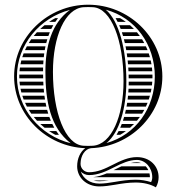

<svg xmlns="http://www.w3.org/2000/svg" viewBox="-20 -625 750 816"><path d="M226.6 -548H215.1C205.9 -543.1 197.1 -537.8 188.5 -532H215.1C218.7 -537.5 222.5 -542.8 226.6 -548ZM206.5 -518H169.4C163 -512.9 156.8 -507.6 150.9 -502H198C200.7 -507.4 203.5 -512.8 206.5 -518ZM191.7 -488H137C132.2 -482.8 127.5 -477.5 123.1 -472H185.6C187.5 -477.4 189.5 -482.8 191.7 -488ZM181 -458H112.6C108.9 -452.8 105.4 -447.5 102.1 -442H176.5C177.9 -447.4 179.4 -452.7 181 -458ZM173.3 -428H94.1C91.3 -422.8 88.6 -417.4 86.2 -412H170.2C171.1 -417.4 172.2 -422.7 173.3 -428ZM168 -398H80.3C78.3 -392.7 76.4 -387.4 74.7 -382H166.1C166.6 -387.4 167.3 -392.7 168 -398ZM164.8 -368H70.6C69.3 -362.7 68.1 -357.4 67 -352H163.8C164 -357.4 164.4 -362.7 164.8 -368ZM163.2 -338H64.7C63.9 -332.7 63.3 -327.4 62.9 -322H163C163 -327.4 163.1 -332.7 163.2 -338ZM210.7 -82C207.7 -87.2 204.9 -92.6 202.3 -98H151.1C157 -92.4 163.2 -87.1 169.6 -82ZM219.2 -68H188.6C197.1 -62.2 206 -56.9 215.1 -52H230.5C226.5 -57.2 222.7 -62.5 219.2 -68ZM171.2 -202C170.3 -207.3 169.6 -212.6 168.9 -218H74.8C76.5 -212.6 78.4 -207.3 80.5 -202ZM173.7 -188H86.4C88.8 -182.6 91.5 -177.2 94.3 -172H177C175.8 -177.3 174.7 -182.6 173.7 -188ZM180.4 -158H102.3C105.6 -152.5 109.1 -147.2 112.8 -142H185C183.4 -147.3 181.9 -152.6 180.4 -158ZM189.7 -128H123.4C127.8 -122.5 132.4 -117.2 137.2 -112H196C193.8 -117.3 191.7 -122.6 189.7 -128ZM163.1 -308H62.1C62 -305.3 62 -302.7 62 -300C62 -297.3 62 -294.7 62.1 -292H163.4C163.2 -297.3 163.1 -302.7 163.1 -308ZM163.9 -278H62.9C63.3 -272.6 63.9 -267.3 64.7 -262H164.7C164.4 -267.3 164.1 -272.6 163.9 -278ZM165.7 -248H67.1C68.1 -242.6 69.3 -237.3 70.7 -232H167.2C166.6 -237.3 166.1 -242.6 165.7 -248ZM490.3 -548H471.2C474.3 -542.9 477.2 -537.6 479.9 -532H514.9C507 -537.8 498.8 -543.1 490.3 -548ZM532.4 -518H486.4C488.7 -512.8 490.9 -507.5 492.9 -502H549.3C543.9 -507.6 538.3 -512.9 532.4 -518ZM561.9 -488H497.9C499.6 -482.8 501.3 -477.4 502.9 -472H574.3C570.4 -477.5 566.2 -482.8 561.9 -488ZM583.8 -458H506.7C508.1 -452.8 509.3 -447.4 510.6 -442H593.1C590.1 -447.5 587 -452.8 583.8 -458ZM600.1 -428H513.5C514.6 -422.7 515.6 -417.4 516.5 -412H607.1C604.9 -417.4 602.6 -422.8 600.1 -428ZM612.2 -398H518.7C519.5 -392.7 520.2 -387.4 520.9 -382H617.1C615.6 -387.4 614 -392.7 612.2 -398ZM620.6 -368H522.5C523.1 -362.7 523.6 -357.4 524 -352H623.7C622.8 -357.4 621.8 -362.7 620.6 -368ZM625.7 -338H525.1C525.5 -332.7 525.8 -327.4 526 -322H627.2C626.9 -327.4 626.4 -332.7 625.7 -338ZM627.9 -308H526.6C526.7 -302.7 526.8 -297.4 526.9 -292H627.9C628 -294.7 628 -297.3 628 -300C628 -302.7 628 -305.3 627.9 -308ZM532.7 -82C538.6 -87.1 544.2 -92.4 549.6 -98H497.5C495.4 -92.5 493.2 -87.2 490.9 -82ZM515.2 -68H484.2C481.4 -62.5 478.4 -57.1 475.2 -52H490.5C499.1 -56.9 507.3 -62.2 515.2 -68ZM612.2 -202C614 -207.3 615.6 -212.6 617.1 -218H524.1C523.5 -212.6 522.9 -207.3 522.3 -202ZM607.1 -188H520.4C519.5 -182.6 518.7 -177.3 517.7 -172H600.2C602.7 -177.2 605 -182.6 607.1 -188ZM593.2 -158H514.9C513.8 -152.6 512.5 -147.3 511.2 -142H583.9C587.2 -147.2 590.3 -152.6 593.2 -158ZM574.5 -128H507.5C505.9 -122.6 504.3 -117.2 502.5 -112H562.1C566.5 -117.2 570.6 -122.5 574.5 -128ZM627.2 -278H527C527 -272.6 526.9 -267.3 526.8 -262H625.7C626.4 -267.3 626.9 -272.6 627.2 -278ZM623.7 -248H526.2C526 -242.6 525.6 -237.3 525.3 -232H620.6C621.8 -237.3 622.8 -242.6 623.7 -248ZM376.3 128H617.1C617.1 122.4 616.4 117.1 615.3 112H433.4C415.6 119.5 396.7 125.6 376.3 128ZM463.1 98H610.4C607.6 92 603.9 86.6 599.6 82H495.8C487.2 85.9 478.4 90.2 469.4 94.8C467.3 95.9 465.2 96.9 463.1 98ZM535.2 68H579.3C573.7 65.9 567.9 64.7 561.8 64.7C553 64.7 544.1 65.9 535.2 68ZM442.7 142H377.4C384.8 144.2 393 145.3 402.2 145.3C414.3 145.3 428 144 442.7 142ZM323.4 104.1C332.2 113.2 344.7 119.1 358.4 119.1C397.7 119.1 432.4 102.4 464.9 85.9C497.6 69.2 529 54.7 561.8 54.7C597.9 54.7 627.1 87.7 627.1 128.3C627.1 135.8 625.6 142.2 622.1 148.9C599.7 142.3 580 138.7 556.7 138.7C526.6 138.7 496.4 143.1 468.3 148C444.4 152.3 421.8 155.3 402.2 155.3C361.8 155.3 333.1 133.1 323.4 104.1ZM429.5 -583.8C555.9 -549.6 638 -435 638 -300C638 -166.2 557.6 -52.4 432.6 -17C487.6 -61.9 517 -165.7 517 -280C517 -413.5 486.7 -535.1 429.5 -583.8ZM277.4 -583C198.2 -525.5 173 -427.7 173 -320C173 -196.6 193.4 -82.7 280.5 -16.2C150.6 -48.6 52 -163.8 52 -300C52 -435.1 149 -549.5 277.4 -583ZM505 -280C505 -130.7 453.8 -11.1 375 -5.6C368.4 -5.2 361.7 -5 355 -5C348.3 -5 341.6 -5.2 335 -5.6C256.7 -9.7 205 -147.7 205 -320C205 -469.3 256.2 -588.9 335 -594.4C341.6 -594.8 348.3 -595 355 -595C361.7 -595 368.4 -594.8 375 -594.4C453.3 -590.3 505 -452.3 505 -280ZM40 -300C40 -135.8 176.9 -1.7 342.5 4.8C321.8 19 307.9 48.2 307.9 81.7C307.9 129 346.4 167.3 402.2 167.3C423 167.3 446.2 164.1 470.4 159.9C498.2 154.9 527.7 150.7 556.7 150.7C590.2 150.7 619.6 158 642.5 171.2C650.4 157.6 654.1 142.9 654.1 128.3C654.1 81 617.6 42.7 561.8 42.7C525.4 42.7 492.2 58.5 459.4 75.2C427.1 91.7 394.3 107.1 358.4 107.1C338.5 107.1 322.3 91 322.3 71.2C322.3 36.5 341.5 7.8 366.6 4.8C532.6 -1.2 670 -135.5 670 -300C670 -468.4 526.1 -605 355 -605C183.9 -605 40 -468.4 40 -300Z"/></svg>

Font: SortefaxS02
Style: Medium
Weight: 500
Designer: gluk
Foundry: gluk
Version: Version 0.261